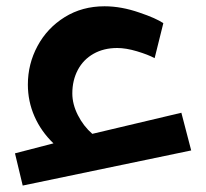

<svg xmlns="http://www.w3.org/2000/svg" viewBox="-20 -576 640 596"><path d="M26.5 -100 146 -131Q107.5 -168 87 -214.8Q66.5 -261.5 66.5 -313.5Q66.5 -377.5 96.5 -433.2Q126.5 -489 180.8 -522.8Q235 -556.5 304.5 -556.5Q356.5 -556.5 412.5 -537Q464.5 -519.5 487 -504L460 -395.5Q439.5 -406.5 405.2 -416.8Q371 -427 344 -427Q302 -427 270.2 -409Q238.5 -391 221.5 -358.8Q204.5 -326.5 204.5 -286Q204.5 -252.5 221.8 -218.5Q239 -184.5 266.5 -160.5L543 -226L573.5 -109L50.5 0Z"/></svg>

Font: JuliaMono SemiBoldItalic
Style: Regular
Weight: 600
Italic angle: -9°
Monospace: yes
Designer: cormullion
Foundry: corm
Version: Version 0.049; ttfautohint (v1.8.4)